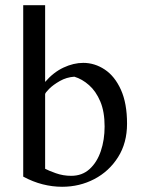

<svg xmlns="http://www.w3.org/2000/svg" viewBox="-20 -703 540 736"><path d="M218 13Q181 13 143.5 3.5Q106 -6 69 -26V-683H153V-389Q185 -426 223.5 -444Q262 -462 299 -462Q343 -462 381.5 -436.5Q420 -411 443.5 -359Q467 -307 467 -229Q467 -155 432.5 -100.5Q398 -46 341.5 -16.5Q285 13 218 13ZM253 -29Q295 -29 323.5 -55Q352 -81 366.5 -124Q381 -167 381 -218Q381 -275 364.5 -314Q348 -353 321.5 -376.5Q295 -400 265 -409Q235 -407 209.5 -392.5Q184 -378 168.5 -362.5Q153 -347 153 -342V-56Q166 -49 194 -39Q222 -29 253 -29Z"/></svg>

Font: Belleza
Style: Regular
Weight: 400
Designer: Eduardo Rodriguez Tunni
Foundry: Eduardo Rodriguez Tunni
Version: Version 1.003; ttfautohint (v1.8.4.7-5d5b)